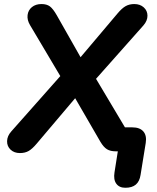

<svg xmlns="http://www.w3.org/2000/svg" viewBox="-20 -733 759 930"><path d="M534.6 101.9 557 -39.8 590.8 0H540.8Q514.9 0 498.4 -10Q481.9 -20 466.4 -46.1L328.6 -284H366.7L157.8 -37.3Q136.4 -11.8 118.8 -1.7Q101.3 8.4 76.4 8.4Q48.7 8.4 31.3 -8Q13.8 -24.5 14.3 -49.3Q14.8 -74.2 34.9 -96.7L294.5 -389.7V-326.7L125.4 -611.5Q110.7 -636.2 113.6 -660Q116.4 -683.7 134.6 -698.6Q152.9 -713.4 181.1 -713.4Q206.2 -713.4 221.7 -702Q237.1 -690.5 255.2 -658.7L384 -431.6H349.7L549.2 -667.7Q570.6 -693.2 588.6 -703.3Q606.5 -713.4 630.6 -713.4Q658.3 -713.4 676.2 -697.4Q694.2 -681.3 694.3 -657Q694.4 -632.8 675.1 -610.3L421.3 -324.3V-391.3L607 -79.6L548.4 -116.1H620.9Q657 -116.1 674.3 -96.4Q691.5 -76.6 685.9 -40.7L660.9 113.9Q656.1 145.8 637.9 161.1Q619.8 176.5 587.1 176.5Q557.6 176.5 543.3 156.7Q529 137 534.6 101.9Z"/></svg>

Font: SN Pro Thin
Style: Italic
Weight: 200
Italic angle: -9°
Designer: Tobias Whetton
Foundry: Supernotes
Version: Version 1.003;Glyphs 3.3 (3324)